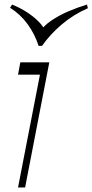

<svg xmlns="http://www.w3.org/2000/svg" viewBox="-20 -821 405 841"><path d="M59 0 155 -494H59L69 -548H196L90 0ZM361 -801 365 -785Q301 -757 250 -713.5Q199 -670 164 -620H149Q133 -671 101 -715Q69 -759 24 -787L33 -801Q68 -787 98 -767.5Q128 -748 150 -725.5Q172 -703 181 -679H152Q171 -708 205 -731Q239 -754 280 -771.5Q321 -789 361 -801Z"/></svg>

Font: Savate ExtraLight
Style: Italic
Weight: 200
Italic angle: -11°
Designer: Max Esnée
Foundry: Plomb Type
Version: Version 2.000